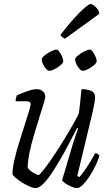

<svg xmlns="http://www.w3.org/2000/svg" viewBox="-20 -951 550 971"><path d="M161 0Q147 0 128 -8.5Q109 -17 90 -29Q71 -41 58 -52.5Q45 -64 43 -70Q43 -97 52 -138Q61 -179 75 -224.5Q89 -270 102.5 -312Q116 -354 125.5 -384.5Q135 -415 135 -424Q135 -439 112 -439H59Q59 -446 61 -455Q63 -464 65 -469Q90 -480 118.5 -490Q147 -500 167 -500Q184 -500 196.5 -489.5Q209 -479 209 -461Q209 -454 200 -425Q191 -396 178 -354.5Q165 -313 151.5 -267Q138 -221 129 -177.5Q120 -134 120 -102Q131 -88 149 -77Q167 -66 175 -66Q180 -66 197.5 -88Q215 -110 239.5 -145.5Q264 -181 290 -222.5Q316 -264 339.5 -304.5Q363 -345 378 -375Q382 -398 385.5 -433.5Q389 -469 392 -500Q421 -500 441 -491.5Q461 -483 461 -458Q461 -440 448.5 -385Q436 -330 415.5 -247Q395 -164 371 -62L381 -55Q390 -64 405 -85Q420 -106 435.5 -131Q451 -156 461 -176Q469 -176 474.5 -172Q480 -168 483 -164Q477 -143 464 -115Q451 -87 434 -61Q417 -35 400 -17.5Q383 0 369 0Q358 0 341 -7Q324 -14 310.5 -23.5Q297 -33 294 -39L346 -215Q356 -247 364 -271Q372 -295 375 -301L370 -304Q352 -270 331 -229Q310 -188 286.5 -147.5Q263 -107 240.5 -73.5Q218 -40 197.5 -20Q177 0 161 0ZM398 -593Q391 -593 382 -603Q373 -613 366.5 -626.5Q360 -640 360 -650Q360 -659 375 -671Q390 -683 407.5 -691.5Q425 -700 434 -700Q441 -700 449 -689.5Q457 -679 463 -665Q469 -651 469 -642Q469 -633 455 -621Q441 -609 424.5 -601Q408 -593 398 -593ZM229 -593Q222 -593 213 -603Q204 -613 197.5 -626.5Q191 -640 191 -650Q191 -659 206 -671Q221 -683 238.5 -691.5Q256 -700 265 -700Q272 -700 280 -689.5Q288 -679 294 -665Q300 -651 300 -642Q300 -633 286 -621Q272 -609 255.5 -601Q239 -593 229 -593ZM308 -755Q302 -758 294 -764.5Q286 -771 286 -775Q322 -822 353.5 -857Q385 -892 408 -911.5Q431 -931 438 -931Q444 -931 454.5 -923.5Q465 -916 473.5 -904.5Q482 -893 482 -881Z"/></svg>

Font: Texturina 72pt 72pt Light
Style: Italic
Weight: 300
Italic angle: -11°
Designer: Guillermo Torres Carreño
Foundry: Omnibus-Type
Version: Version 1.002; ttfautohint (v1.8.3)